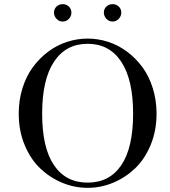

<svg xmlns="http://www.w3.org/2000/svg" viewBox="-20 -902 830 936"><path d="M255.6 -810.1Q243.2 -823.2 243.2 -840.8Q243.2 -858.4 255.6 -870.1Q268.1 -881.8 285.6 -881.8Q303.2 -881.8 315.7 -870.1Q328.1 -858.4 328.1 -840.8Q328.1 -823.2 315.7 -810.1Q303.2 -796.9 285.6 -796.9Q268.1 -796.9 255.6 -810.1ZM498.8 -810.1Q486.3 -823.2 486.3 -840.8Q486.3 -858.4 498.8 -870.1Q511.2 -881.8 528.8 -881.8Q546.4 -881.8 558.8 -870.1Q571.3 -858.4 571.3 -840.8Q571.3 -823.2 558.8 -810.1Q546.4 -796.9 528.8 -796.9Q511.2 -796.9 498.8 -810.1ZM71.3 -347.7Q71.3 -414.1 89.8 -472.9Q108.4 -531.7 140.6 -575.2Q172.9 -618.7 215.3 -650.4Q257.8 -682.1 307.1 -698Q356.4 -713.9 407.2 -713.9Q458 -713.9 507.3 -698Q556.6 -682.1 599.1 -650.4Q641.6 -618.7 673.8 -575.2Q706.1 -531.7 724.6 -472.9Q743.2 -414.1 743.2 -347.7Q743.2 -265.1 714.6 -195.8Q686 -126.5 638.7 -81.3Q591.3 -36.1 531.5 -11.2Q471.7 13.7 407.2 13.7Q342.8 13.7 283 -11.2Q223.1 -36.1 175.8 -81.3Q128.4 -126.5 99.9 -195.8Q71.3 -265.1 71.3 -347.7ZM185.5 -347.7Q185.5 -181.6 243.2 -96.7Q300.8 -11.7 407.2 -11.7Q513.7 -11.7 571.3 -96.7Q628.9 -181.6 628.9 -347.7Q628.9 -514.2 571 -601.3Q513.2 -688.5 407.2 -688.5Q301.3 -688.5 243.4 -601.3Q185.5 -514.2 185.5 -347.7Z"/></svg>

Font: Theano Didot
Style: Regular
Weight: 400
Designer: Alexey Kryukov
Version: Version 2.0